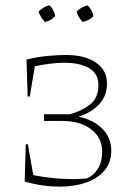

<svg xmlns="http://www.w3.org/2000/svg" viewBox="-20 -689 491 716"><path d="M202 7Q172 7 139.5 2.5Q107 -2 72 -12L76 -151H84L104 -36Q178 -21 255 -21Q280 -21 305 -24Q330 -35 345.5 -60.5Q361 -86 361 -123Q361 -175 320.5 -206.5Q280 -238 211 -238H144V-263H241Q285 -275 316 -299.5Q347 -324 347 -371Q347 -415 312 -435Q277 -455 221 -455Q194 -455 166.5 -451.5Q139 -448 110 -442L91 -329H83L79 -467Q120 -477 158.5 -480.5Q197 -484 226 -484Q297 -484 338 -455.5Q379 -427 379 -377Q379 -332 350 -300.5Q321 -269 273 -254Q329 -242 362 -208.5Q395 -175 395 -127Q395 -83 369.5 -53Q344 -23 300.5 -8Q257 7 202 7ZM165 -669Q183 -651 186 -628Q179 -621 168.5 -615Q158 -609 147 -607Q140 -615 133.5 -625Q127 -635 124 -646Q132 -654 142.5 -660.5Q153 -667 165 -669ZM307 -669Q315 -661 321 -650Q327 -639 328 -628Q321 -621 310.5 -615Q300 -609 289 -607Q272 -622 266 -646Q283 -664 307 -669Z"/></svg>

Font: Piazzolla Thin
Style: Regular
Weight: 100
Designer: Juan Pablo del Peral
Foundry: Huerta Tipografica
Version: Version 1.330